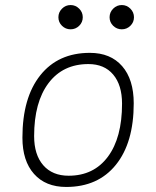

<svg xmlns="http://www.w3.org/2000/svg" viewBox="-20 -739 626 769"><path d="M245.1 9.8Q162.6 9.8 116.2 -42.5Q69.8 -94.7 69.8 -187.5Q69.8 -347.7 141.4 -437.5Q212.9 -527.3 339.8 -527.3Q422.9 -527.3 469.2 -474.1Q515.6 -420.9 515.6 -325.2Q515.6 -167.5 444.1 -78.9Q372.6 9.8 245.1 9.8ZM254.9 -35.2Q355.5 -35.2 412.1 -111.3Q468.8 -187.5 468.8 -323.7Q468.8 -398.4 433.3 -440.4Q397.9 -482.4 334 -482.4Q231.9 -482.4 174.3 -406Q116.7 -329.6 116.7 -193.8Q116.7 -119.1 153.3 -77.1Q189.9 -35.2 254.9 -35.2ZM262.7 -621.6Q242.7 -621.6 228.3 -635.7Q213.9 -649.9 213.9 -669.9Q213.9 -689.9 228.3 -704.3Q242.7 -718.8 262.7 -718.8Q282.7 -718.8 297.1 -704.3Q311.5 -689.9 311.5 -669.9Q311.5 -649.9 297.1 -635.7Q282.7 -621.6 262.7 -621.6ZM467.8 -621.6Q447.8 -621.6 433.3 -635.7Q418.9 -649.9 418.9 -669.9Q418.9 -689.9 433.3 -704.3Q447.8 -718.8 467.8 -718.8Q487.8 -718.8 502.2 -704.3Q516.6 -689.9 516.6 -669.9Q516.6 -649.9 502.2 -635.7Q487.8 -621.6 467.8 -621.6Z"/></svg>

Font: Cascadia Mono NF ExtraLight
Style: Italic
Weight: 200
Italic angle: -10°
Monospace: yes
Designer: Aaron Bell
Foundry: Saja Typeworks
Version: Version 2404.023; ttfautohint (v1.8.4)